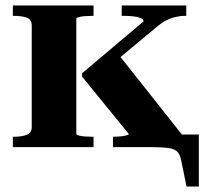

<svg xmlns="http://www.w3.org/2000/svg" viewBox="-20 -538 756 702"><path d="M96 -73V-445Q96 -467 77.5 -473.5Q59 -480 32 -480H27V-518H322V-480H317Q304 -480 290.5 -479Q277 -478 268 -475.5Q259 -473 259 -470V-49Q259 -45 268 -42.5Q277 -40 290.5 -39Q304 -38 317 -38H322V0H27V-38H32Q59 -38 77.5 -45Q96 -52 96 -73ZM646 0H393V-38H397Q404 -38 417 -39Q430 -40 440.5 -42.5Q451 -45 451 -48L280 -258V-270L505 -460Q505 -467 495 -471.5Q485 -476 469 -478Q453 -480 435 -480H425V-518H661V-480H656Q638 -480 620 -475.5Q602 -471 585 -462Q568 -453 550 -437L377 -293L410 -343L646 -45ZM515 0V-46H707V144H662L642 46Q638 26 627.5 16Q617 6 595 3Q573 0 537 0Z"/></svg>

Font: Roboto Serif 120pt Expanded SemiBold
Style: Regular
Weight: 600
Width: 7
Designer: Greg Gazdowicz
Foundry: Commercial Type
Version: Version 1.008